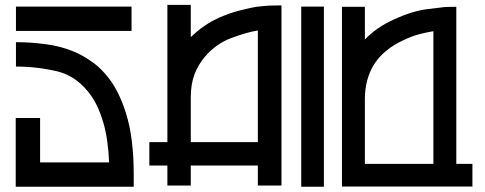

<svg xmlns="http://www.w3.org/2000/svg" viewBox="-20 -750 1941 769"><path d="M43.9 -723.6Q198.2 -723.6 506.8 -723.6Q506.8 -691.4 506.8 -626Q352.5 -626 43.9 -626Q43.9 -659.2 43.9 -723.6ZM43 -2Q43 -93.8 43 -277.3Q76.2 -277.3 140.6 -277.3Q140.6 -217.8 140.6 -99.6Q233.4 -99.6 417 -99.6Q413.1 -192.4 394.5 -256.8Q376 -321.3 346.7 -364.3Q292 -443.4 210.9 -463.9Q128.9 -483.4 43.9 -483.4Q43.9 -515.6 43.9 -581.1Q101.6 -581.1 161.1 -573.2Q219.7 -566.4 274.4 -543.9Q309.6 -529.3 341.8 -506.8Q375 -485.4 402.3 -453.1Q454.1 -394.5 484.4 -296.9Q515.6 -199.2 515.6 -50.8Q515.6 -34.2 515.6 -2Q515.6 -2 515.6 -2Q403.3 -2 291 -2Q179.7 -2 66.4 -2Q61.5 -2 54.7 -2Q48.8 -2 43 -2Z M1057.6 -727.5Q1074.2 -727.5 1107.4 -728.5Q1107.4 -488.3 1107.4 -6.8Q1075.2 -6.8 1012.7 -6.8Q1012.7 -33.2 1012.7 -86.9Q922.9 -86.9 744.1 -86.9Q744.1 -60.5 744.1 -6.8Q712.9 -6.8 650.4 -6.8Q650.4 -33.2 650.4 -86.9Q626 -86.9 578.1 -86.9Q578.1 -118.2 578.1 -180.7Q601.6 -180.7 650.4 -180.7Q650.4 -364.3 650.4 -730.5Q681.6 -730.5 744.1 -730.5Q744.1 -687.5 744.1 -601.6Q757.8 -614.3 770.5 -625Q783.2 -635.7 797.9 -645.5Q813.5 -656.2 827.1 -664.1Q841.8 -671.9 858.4 -679.7Q883.8 -690.4 906.2 -698.2Q929.7 -706.1 956.1 -711.9Q982.4 -718.8 1006.8 -722.7Q1031.2 -725.6 1057.6 -727.5ZM744.1 -180.7Q834 -180.7 1012.7 -180.7Q1012.7 -330.1 1012.7 -627.9Q968.8 -621.1 906.2 -597.7Q843.8 -574.2 798.8 -520.5Q774.4 -491.2 758.8 -452.1Q744.1 -412.1 744.1 -360.4Q744.1 -358.4 744.1 -355.5Q744.1 -353.5 744.1 -351.6Q744.1 -308.6 744.1 -266.6Q744.1 -223.6 744.1 -180.7Z M1186.5 -723.6Q1216.8 -723.6 1277.3 -723.6Q1277.3 -483.4 1277.3 -2Q1247.1 -2 1186.5 -2Q1186.5 -242.2 1186.5 -723.6Z M1807.6 -93.8Q1829.1 -93.8 1872.1 -93.8Q1872.1 -63.5 1872.1 -2.9Q1698.2 -2.9 1349.6 -2.9Q1349.6 -243.2 1349.6 -722.7Q1380.9 -722.7 1441.4 -722.7Q1441.4 -678.7 1441.4 -591.8Q1464.8 -616.2 1494.1 -636.7Q1524.4 -657.2 1559.6 -672.9Q1633.8 -707 1695.3 -713.9Q1756.8 -721.7 1760.7 -721.7Q1776.4 -722.7 1807.6 -722.7Q1807.6 -715.8 1807.6 -708Q1807.6 -700.2 1807.6 -691.4Q1807.6 -543 1807.6 -393.6Q1807.6 -244.1 1807.6 -93.8ZM1441.4 -352.5Q1441.4 -266.6 1441.4 -93.8Q1533.2 -93.8 1715.8 -93.8Q1715.8 -271.5 1715.8 -625Q1691.4 -621.1 1660.2 -613.3Q1627.9 -604.5 1595.7 -588.9Q1518.6 -553.7 1479.5 -494.1Q1441.4 -434.6 1441.4 -352.5Z"/></svg>

Font: Oishi
Style: Regular
Weight: 400
Designer: bBranding
Version: Version 1.0